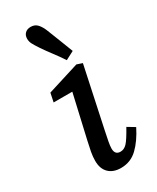

<svg xmlns="http://www.w3.org/2000/svg" viewBox="-203 -838 741 908"><g transform="rotate(-30 167.5 -384.0)"><path d="M83 -78Q83 -101 87.5 -125.5Q92 -150 99 -180L153 -416H51L61 -464L234 -518L264 -508L195 -184Q188 -151 183.5 -127.5Q179 -104 179 -90Q179 -56 209 -56Q229 -56 245 -73Q261 -90 291 -144L331 -120Q301 -60 263.5 -24Q226 12 173 12Q131 12 107 -11.5Q83 -35 83 -78ZM251 -582 205 -558Q184 -590 164 -616Q144 -642 123 -673Q107 -697 100 -710.5Q93 -724 93 -739Q93 -758 104.5 -769Q116 -780 135 -780Q158 -780 172 -764.5Q186 -749 196 -723Q210 -686 223.5 -653Q237 -620 251 -582Z"/></g></svg>

Font: Source Serif 4 Caption
Style: Italic
Weight: 400
Italic angle: -12°
Designer: Frank Grießhammer
Foundry: Adobe Systems Incorporated
Version: Version 4.004;hotconv 1.0.117;makeotfexe 2.5.65602